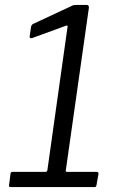

<svg xmlns="http://www.w3.org/2000/svg" viewBox="-20 -762 494 782"><path d="M372 -62Q383 -62 381 -53L373 -8Q372 -4 370.5 -2Q369 0 365 0H25Q19 0 17.5 -2Q16 -4 17 -9L23 -56Q24 -59 25.5 -60.5Q27 -62 31 -62H165Q172 -62 173 -69L255 -652Q256 -656 254.5 -657.5Q253 -659 248 -657L111 -607Q99 -604 101 -615L106 -650Q107 -656 109 -659.5Q111 -663 116 -665L268 -736Q277 -741 282.5 -741.5Q288 -742 296 -742H333Q343 -742 342 -730L248 -68Q247 -62 253 -62H372Z"/></svg>

Font: Libre Franklin Thin Light
Style: Italic
Weight: 300
Italic angle: -8°
Version: Version 3.000